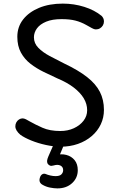

<svg xmlns="http://www.w3.org/2000/svg" viewBox="-20 -794 663 1064"><path d="M543 -706Q549 -700 552.5 -692.5Q556 -685 556 -675Q556 -663 550 -653Q544 -643 534 -637Q524 -631 511 -631Q502 -631 489.5 -638Q477 -645 459 -655Q429 -672 397.5 -680Q366 -688 321 -688Q270 -688 236 -674Q202 -660 185 -637Q168 -614 168 -587Q168 -554 192.5 -529Q217 -504 255.5 -483.5Q294 -463 336 -442Q414 -405 462.5 -367Q511 -329 533.5 -285Q556 -241 556 -185Q556 -142 538.5 -105Q521 -68 488.5 -40Q456 -12 412 3.5Q368 19 315 19Q279 19 235 9.5Q191 0 153 -15.5Q115 -31 93 -47Q65 -71 65 -94Q65 -106 70.5 -116Q76 -126 85.5 -132Q95 -138 105 -138Q113 -138 123.5 -133Q134 -128 147 -120Q175 -104 215.5 -86Q256 -68 314 -68Q356 -68 389.5 -83.5Q423 -99 443 -125Q463 -151 463 -183Q463 -218 444 -249.5Q425 -281 388.5 -309Q352 -337 297 -360Q260 -377 221 -396Q182 -415 149 -440.5Q116 -466 96 -502.5Q76 -539 76 -590Q76 -645 108 -686Q140 -727 196.5 -750.5Q253 -774 328 -774Q390 -774 447 -756Q504 -738 543 -706ZM298 250Q280 250 257 245.5Q234 241 214 229Q204 223 200.5 213.5Q197 204 201 191Q205 177 214.5 171.5Q224 166 235 171Q244 175 259 178.5Q274 182 288 182Q311 182 320.5 172Q330 162 330 149Q330 131 315 123.5Q300 116 277 123Q264 127 256.5 123.5Q249 120 244 113Q240 105 241 96Q242 87 248 73L280 0H338L306 77L284 66Q319 57 347.5 64.5Q376 72 393.5 93.5Q411 115 411 149Q411 192 379.5 221Q348 250 298 250Z"/></svg>

Font: Playpen Sans
Style: Regular
Weight: 400
Designer: Laura Meseguer, Veronika Burian, José Scaglione, Kostas Bartsokas, Vera Evstafieva, Tom Grace, Yorlmar Campos
Foundry: TypeTogether
Version: Version 2.000